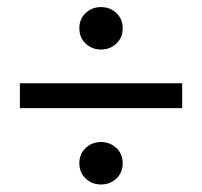

<svg xmlns="http://www.w3.org/2000/svg" viewBox="-20 -603 556 528"><path d="M34.7 -305.7V-374H481V-305.7ZM257.8 -95.7Q232.9 -95.7 215.6 -112.1Q198.2 -128.4 198.2 -154.3Q198.2 -179.7 215.6 -196Q232.9 -212.4 257.8 -212.4Q282.7 -212.4 300 -196Q317.4 -179.7 317.4 -154.3Q317.4 -128.4 300 -112.1Q282.7 -95.7 257.8 -95.7ZM257.8 -466.8Q232.9 -466.8 215.6 -483.2Q198.2 -499.5 198.2 -525.4Q198.2 -550.8 215.6 -567.1Q232.9 -583.5 257.8 -583.5Q282.7 -583.5 300 -567.1Q317.4 -550.8 317.4 -525.4Q317.4 -499.5 300 -483.2Q282.7 -466.8 257.8 -466.8Z"/></svg>

Font: Akatab Medium
Style: Regular
Weight: 500
Designer: SIL Global
Foundry: SIL Global
Version: Version 4.100